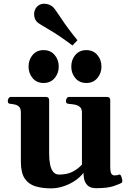

<svg xmlns="http://www.w3.org/2000/svg" viewBox="-20 -1014 717 1047"><path d="M257.8 13.2Q211.4 13.2 174.1 2.2Q136.7 -8.8 115.2 -40Q93.8 -71.3 93.8 -131.8V-399.9Q93.8 -420.9 85.2 -430.4Q76.7 -439.9 64.5 -443.1Q52.2 -446.3 40 -447.3Q29.8 -448.2 26.1 -451.4Q22.5 -454.6 22.5 -465.3Q22.5 -470.7 26.9 -478Q31.2 -485.4 39.1 -485.4H230Q248 -485.4 248 -467.8V-176.3Q248 -142.6 253.2 -116.9Q258.3 -91.3 270.3 -76.7Q282.2 -62 302.2 -62Q344.2 -62 373.5 -76.4Q402.8 -90.8 426.8 -116.2V-399.9Q426.8 -420.9 416 -430.4Q405.3 -439.9 389.2 -443.1Q373 -446.3 357.4 -447.3Q347.2 -448.2 343.5 -451.4Q339.8 -454.6 339.8 -465.3Q339.8 -470.7 344 -478Q348.1 -485.4 356.4 -485.4H563Q581.1 -485.4 581.1 -467.8V-108.4Q581.1 -74.2 587.9 -65.9Q594.7 -57.6 602.5 -57.6Q609.4 -57.6 616.2 -58.3Q623 -59.1 627.9 -61.5Q636.2 -65.4 641.6 -51.5Q647 -37.6 647 -26.4Q647 -19.5 644.5 -18.1Q633.8 -10.7 599.9 0.7Q565.9 12.2 504.4 12.2Q472.2 12.2 457.3 -3.2Q442.4 -18.6 438.7 -38.3Q435.1 -58.1 435.1 -71.8Q419.4 -49.8 391.4 -30.3Q363.3 -10.7 328.4 1.2Q293.5 13.2 257.8 13.2ZM450.7 -561.5Q413.1 -561.5 390.9 -587.9Q368.7 -614.3 368.7 -650.9Q368.7 -688 390.9 -714.4Q413.1 -740.7 450.7 -740.7Q488.3 -740.7 510.7 -714.4Q533.2 -688 533.2 -650.9Q533.2 -614.3 510.7 -587.9Q488.3 -561.5 450.7 -561.5ZM217.8 -561.5Q180.2 -561.5 158 -587.9Q135.7 -614.3 135.7 -650.9Q135.7 -688 158 -714.4Q180.2 -740.7 217.8 -740.7Q255.4 -740.7 277.8 -714.4Q300.3 -688 300.3 -650.9Q300.3 -614.3 277.8 -587.9Q255.4 -561.5 217.8 -561.5ZM375 -766.1Q300.3 -822.3 247.1 -852.8Q193.8 -883.3 182.1 -894Q174.8 -900.9 170.4 -912.4Q166 -923.8 166 -936.5Q166 -947.3 169.7 -958Q173.3 -968.8 181.6 -977.5Q197.3 -993.7 221.2 -993.7Q235.4 -993.7 248 -988.5Q260.7 -983.4 268.6 -976.1Q279.8 -965.3 313 -914.6Q346.2 -863.8 402.3 -794.4Z"/></svg>

Font: Gelasio
Style: Bold
Weight: 700
Designer: Eben Sorkin
Foundry: Eben Sorkin
Version: Version 1.008